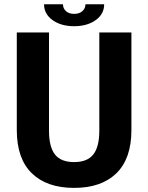

<svg xmlns="http://www.w3.org/2000/svg" viewBox="-20 -894 715 926"><path d="M192.4 -873.5H283.7Q283.7 -853.5 298.1 -840.3Q312.5 -827.1 337.4 -827.1Q362.8 -827.1 377.4 -840.3Q392.1 -853.5 392.1 -873.5H482.4Q482.4 -826.2 441.4 -796.9Q400.4 -767.6 337.4 -767.6Q274.4 -767.6 233.4 -797.1Q192.4 -826.7 192.4 -873.5ZM613.8 -266.6Q613.8 -128.9 541.3 -58.3Q468.8 12.2 337.4 12.2Q206.1 12.2 133.5 -58.3Q61 -128.9 61 -266.6V-737.3H216.3V-264.2Q216.3 -185.5 245.1 -148.9Q273.9 -112.3 337.4 -112.3Q400.9 -112.3 429.9 -148.9Q459 -185.5 459 -264.2V-737.3H613.8Z"/></svg>

Font: Epilogue
Style: Bold
Weight: 700
Designer: Tyler Finck
Foundry: Etcetera Type Co
Version: Version 2.112